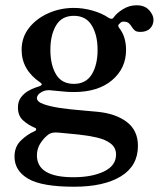

<svg xmlns="http://www.w3.org/2000/svg" viewBox="-20 -502 606 728"><path d="M261 206Q138 206 86.5 175.5Q35 145 35 92Q35 54 59.5 30.5Q84 7 112 -5Q117 -7 117 -11.5Q117 -16 113 -17Q85 -29 66.5 -46.5Q48 -64 48 -94Q48 -117 59 -132Q70 -147 85 -156Q100 -165 113.5 -169.5Q127 -174 132 -176Q144 -181 133 -189Q62 -237 62 -313Q62 -360 89.5 -395.5Q117 -431 162.5 -451.5Q208 -472 260 -472Q295 -472 330.5 -462Q366 -452 391 -435Q405 -426 411 -436Q422 -452 446 -467Q470 -482 498 -482Q529 -482 545.5 -463.5Q562 -445 562 -427Q562 -407 549 -394Q536 -381 512 -381Q497 -381 490.5 -387Q484 -393 479.5 -400.5Q475 -408 468.5 -414Q462 -420 448 -420Q441 -420 436.5 -415.5Q432 -411 430 -409Q426 -404 432 -396Q446 -378 452 -357Q458 -336 458 -313Q458 -243 405 -198Q352 -153 260 -153Q236 -153 215 -155.5Q194 -158 178 -159Q155 -163 137.5 -153Q120 -143 120 -130Q120 -116 145.5 -107Q171 -98 208.5 -92.5Q246 -87 285 -84Q324 -81 351 -78Q420 -71 461.5 -39Q503 -7 503 51Q503 127 438.5 166.5Q374 206 261 206ZM258 170Q329 170 374.5 148Q420 126 420 84Q420 58 400 42.5Q380 27 347.5 19.5Q315 12 277 8Q239 4 204 1Q178 -2 165 7Q148 19 134 40Q120 61 120 87Q120 170 258 170ZM260 -184Q306 -184 328 -220Q350 -256 350 -313Q350 -369 328 -405.5Q306 -442 260 -442Q214 -442 192.5 -405.5Q171 -369 171 -313Q171 -256 192.5 -220Q214 -184 260 -184Z"/></svg>

Font: Zen Old Mincho
Style: Bold
Weight: 700
Designer: Yoshimichi Ohira
Foundry: Positype
Version: Version 1.500